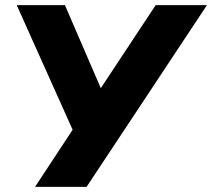

<svg xmlns="http://www.w3.org/2000/svg" viewBox="-20 -725 823 745"><path d="M116 0 276 -243 275 -192 45 -705H232L381 -360H356L584 -705H783L316 0Z"/></svg>

Font: Nunito Sans 11pt Black
Style: Italic
Weight: 900
Italic angle: -9°
Version: Version 3.101;gftools[0.9.27]